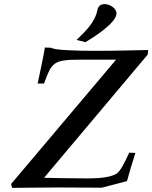

<svg xmlns="http://www.w3.org/2000/svg" viewBox="-20 -912 740 933"><path d="M34 -18C35 -18 38 1 39 1C63 1 177 -1 259 -1C337 -1 403 0 475 0L597 -32C609 -76 623 -122 638 -169L608 -170C585 -123 568 -81 543 -66C514 -50 460 -45 406 -45C375 -45 203 -47 194 -48L698 -647L700 -669C644 -668 554 -665 441 -665C354 -665 243 -668 229 -680L198 -681C193 -645 173 -555 163 -506H194C231 -608 239 -622 366 -622H544ZM352 -718 395 -707C432 -729 546 -800 546 -847C546 -873 512 -892 489 -892C468 -892 457 -882 453 -862C441 -802 394 -759 352 -718Z"/></svg>

Font: KpRoman
Style: SemiboldItalic
Weight: 600
Italic angle: -11°
Version: Version 0.66